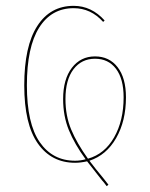

<svg xmlns="http://www.w3.org/2000/svg" viewBox="-20 -548 514 657"><path d="M286 2Q307 30 333 61L351 84L345 89Q335 75 329 69L278 4Q256 9 237 9Q156 9 109.5 -57Q63 -123 63 -256Q63 -390 107.5 -459Q152 -528 232 -528Q293 -528 338 -478L333 -473Q291 -520 232 -520Q156 -520 114 -453.5Q72 -387 72 -256Q72 -125 116 -61.5Q160 2 237 2Q255 2 273 -3Q235 -55 215.5 -103Q196 -151 196 -209Q196 -277 226 -316Q256 -355 305 -355Q354 -355 382.5 -318Q411 -281 411 -215Q411 -134 377.5 -75.5Q344 -17 286 2ZM281 -5Q338 -21 370.5 -78Q403 -135 403 -215Q403 -278 377 -312.5Q351 -347 305 -347Q259 -347 231.5 -311Q204 -275 204 -209Q204 -152 223.5 -105Q243 -58 281 -5Z"/></svg>

Font: Fira Sans Compressed Eight
Style: Regular
Weight: 100
Width: 1
Designer: bBox Type GmbH & Carrois Corporate GbR & Edenspiekermann AG
Foundry: bBox Type GmbH & Carrois Corporate GbR & Edenspiekermann AG
Version: Version 4.301